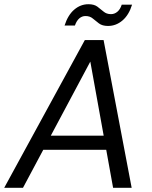

<svg xmlns="http://www.w3.org/2000/svg" viewBox="-35 -890 720 910"><path d="M-15 0 367 -700H456L589 0H501L393 -598L74 0ZM126 -180 161 -247H497L508 -180ZM271 -769Q287 -819 317 -844.5Q347 -870 384 -870Q411 -870 426.5 -858.5Q442 -847 456 -835Q470 -823 491 -823Q508 -823 521.5 -834.5Q535 -846 542 -868H591Q576 -819 545.5 -793Q515 -767 477 -767Q450 -767 434 -779Q418 -791 404.5 -802.5Q391 -814 370 -814Q354 -814 341 -803Q328 -792 320 -769Z"/></svg>

Font: DM Sans 12pt
Style: Italic
Weight: 400
Italic angle: -10°
Version: Version 4.004;gftools[0.9.30]